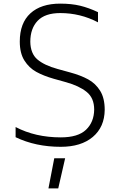

<svg xmlns="http://www.w3.org/2000/svg" viewBox="-20 -792 669 1058"><path d="M66 0ZM66 -36V-92Q175 -35 315 -35Q410 -35 454 -77Q498 -119 499 -188Q499 -252 457.5 -285.5Q416 -319 344 -339L276 -358Q220 -374 180 -396Q140 -418 114.5 -458.5Q89 -499 89 -563Q89 -665 147.5 -718.5Q206 -772 312 -772Q374 -772 421.5 -760.5Q469 -749 520 -725V-669Q423 -720 312 -720Q228 -720 187.5 -677.5Q147 -635 147 -562Q148 -497 186 -464.5Q224 -432 297 -412L366 -393Q425 -377 466 -354.5Q507 -332 532 -291.5Q557 -251 557 -187Q556 -92 491.5 -37.5Q427 17 315 17Q176 17 66 -36ZM279 80H339L301 246H247Z"/></svg>

Font: Biryani ExtraLight
Style: Regular
Weight: 275
Designer: Dan Reynolds and Mathieu Reguer
Foundry: Dan Reynolds and Mathieu Reguer
Version: Version 1.004; ttfautohint (v1.1) -l 5 -r 5 -G 72 -x 0 -D la